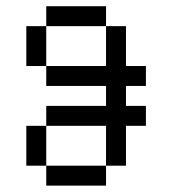

<svg xmlns="http://www.w3.org/2000/svg" viewBox="-20 -582 540 602"><path d="M312.5 -500H125V-562.5H312.5ZM62.5 -187.5H125V-62.5H62.5ZM62.5 -500H125V-375H62.5ZM125 -62.5H312.5V0H125ZM125 -250H312.5V-312.5H125V-375H312.5V-500H375V-375H437.5V-312.5H375V-250H437.5V-187.5H375V-62.5H312.5V-187.5H125Z"/></svg>

Font: 寒蝉点阵体 16px
Style: Regular
Weight: 400
Designer: Designed by Warren2060
Foundry: ChillType
Version: Version 1.000